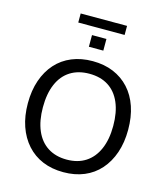

<svg xmlns="http://www.w3.org/2000/svg" viewBox="-140 -1091 1051 1208"><g transform="rotate(15 385.5 -487.5)"><path d="M386 9Q311 9 251 -16Q191 -41 148 -89Q105 -137 82 -203.5Q59 -270 59 -353Q59 -436 82 -502.5Q105 -569 147.5 -616.5Q190 -664 250.5 -689Q311 -714 386 -714Q461 -714 521 -689Q581 -664 624 -617Q667 -570 689.5 -503.5Q712 -437 712 -354Q712 -271 689 -204Q666 -137 623.5 -89Q581 -41 521 -16Q461 9 386 9ZM386 -73Q458 -73 509 -106Q560 -139 587.5 -202Q615 -265 615 -353Q615 -442 588 -504.5Q561 -567 510 -599.5Q459 -632 386 -632Q314 -632 262.5 -599.5Q211 -567 184 -504.5Q157 -442 157 -353Q157 -265 184 -202Q211 -139 262.5 -106Q314 -73 386 -73ZM234 -925V-984H536V-925ZM338 -795V-871H432V-795Z"/></g></svg>

Font: Nunito Sans 12pt Medium
Style: Regular
Weight: 500
Designer: Vernon Adams
Foundry: Vernon Adams
Version: Version 3.101;gftools[0.9.27]